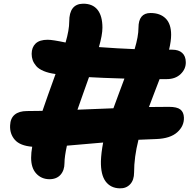

<svg xmlns="http://www.w3.org/2000/svg" viewBox="-20 -840 1069 1048"><path d="M248 138.2Q205.1 137.2 177.5 106.9Q149.9 76.7 149.9 21Q149.9 -6.3 155.8 -39.1Q89.4 -44.4 61 -76.9Q32.7 -109.4 35.2 -155.8Q36.6 -194.3 60.3 -214.1Q84 -233.9 127.9 -233.9Q183.1 -233.9 211.9 -234.9Q235.8 -305.2 283.2 -436Q245.1 -440.9 218 -452.4Q190.9 -463.9 177.5 -479.7Q164.1 -495.6 158.4 -511.7Q152.8 -527.8 152.8 -545.9Q152.8 -581.5 174.3 -602.3Q195.8 -623 240.2 -623Q267.1 -623 337.9 -607.9Q357.9 -676.3 357.9 -722.2Q357.9 -818.4 433.1 -819.8Q485.4 -820.3 512.2 -786.9Q539.1 -753.4 539.1 -689Q539.1 -649.9 520 -583Q624.5 -575.2 714.8 -571.8Q735.8 -641.6 735.8 -688Q735.8 -769 801.8 -769Q854 -769 884 -739.5Q914.1 -710 914.1 -649.9Q914.1 -616.2 902.8 -568.8H919.9Q955.1 -568.8 974.4 -551.3Q993.7 -533.7 994.1 -501Q995.1 -463.9 966.3 -436Q937.5 -408.2 890.1 -408.2H851.1Q842.3 -384.8 822.5 -333.7Q802.7 -282.7 793 -255.9Q811.5 -255.9 848.1 -256.3Q884.8 -256.8 902.8 -256.8Q945.8 -256.8 964.4 -242.4Q982.9 -228 983.9 -198.2Q985.4 -151.9 947.3 -117.9Q909.2 -84 834 -81.1Q767.1 -79.1 735.8 -77.1Q711.9 17.6 711.9 101.1Q711.9 143.1 690.2 166Q668.5 189 633.8 188Q584 187 556.6 150.4Q529.3 113.8 530.8 39.1Q532.2 -4.9 543 -62Q368.2 -46.9 345.2 -44.9Q332 16.1 332 49.8Q332 89.8 310.1 114.3Q288.1 138.7 248 138.2ZM465.8 -418.9Q456.5 -392.6 435.1 -332.8Q413.6 -272.9 402.8 -241.2Q472.2 -243.2 599.1 -249Q609.4 -279.3 630.4 -334Q651.4 -388.7 659.2 -411.1Q528.3 -415 465.8 -418.9Z"/></svg>

Font: Shantell Sans Irregular
Style: Regular
Weight: 800
Designer: Stephen Nixon, Anya Danilova, Shantell Martin
Foundry: Arrow Type
Version: Version 1.006;[9816181b4]